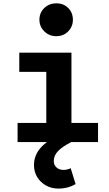

<svg xmlns="http://www.w3.org/2000/svg" viewBox="-20 -836 640 1130"><path d="M252.5 -40V-526H400.5V-40ZM83.5 0V-112.5H557V0ZM93.5 -413V-526H380.5V-413ZM311.1 -623Q270 -623 241 -651.2Q212 -679.5 212 -720Q212 -761.8 241.1 -789.2Q270.2 -816.5 311 -816.5Q353.5 -816.5 381.2 -789.2Q409 -762 409 -719.8Q409 -679.5 381.2 -651.2Q353.5 -623 311.1 -623ZM325 274Q283.5 274 250.8 255.8Q218 237.5 199 206.2Q180 175 180 135.5Q180 74 225.5 26.8Q271 -20.5 368 -56L399.5 0Q345 28 320.8 54Q296.5 80 296.5 112Q296.5 135 312.5 149.5Q328.5 164 353.5 164Q375.5 164 396 154L425 247.5Q379.5 274 325 274Z"/></svg>

Font: Google Sans Code
Style: Regular
Weight: 400
Monospace: yes
Designer: Google Sans Code Authors
Foundry: Google LLC
Version: Version 6.000